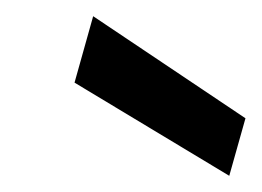

<svg xmlns="http://www.w3.org/2000/svg" viewBox="-20 -759 323 237"><path d="M263 -542 72 -657 95 -739 283 -613Z"/></svg>

Font: DM Sans 17pt Medium
Style: Italic
Weight: 500
Italic angle: -10°
Version: Version 4.004;gftools[0.9.30]